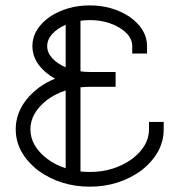

<svg xmlns="http://www.w3.org/2000/svg" viewBox="-20 -701 674 721"><path d="M316.9 0Q207.5 0 123.5 -60.5Q39.1 -127 39.1 -215.3Q39.1 -303.7 123.5 -370.1Q152.3 -391.6 187 -405.8Q177.7 -410.6 168.9 -416.5Q101.6 -463.4 101.6 -527.8Q101.6 -592.3 168.9 -639.2Q233.4 -680.7 316.9 -680.7Q400.4 -680.7 464.8 -639.2Q532.2 -592.3 532.2 -527.8V-500H476.6V-527.8Q476.6 -567.4 429.2 -596.4Q381.8 -625.5 316.9 -625.5Q298.8 -625.5 282.2 -623V-433.1Q298.8 -430.7 316.9 -430.7H414.1V-375H316.9Q299.3 -375 282.2 -373V-57.1Q299.3 -55.2 316.9 -55.2Q408.2 -55.2 477.1 -105Q539.6 -153.3 539.6 -215.3V-243.2H594.7V-215.3Q594.7 -127 510.3 -60.5Q426.3 0 316.9 0ZM226.6 -448.2V-607.9Q194.8 -594.2 176 -573.2Q157.2 -552.2 157.2 -527.8Q157.2 -503.4 176 -482.7Q194.8 -461.9 226.6 -448.2ZM226.6 -69.3V-361.3Q187.5 -348.6 156.7 -325.7Q94.2 -276.9 94.2 -215.3Q94.2 -153.3 156.7 -105Q187.5 -81.5 226.6 -69.3Z"/></svg>

Font: X Company
Style: Regular
Weight: 400
Designer: GGBotNet
Foundry: GGBotNet
Version: 0.90